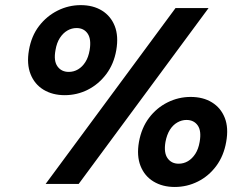

<svg xmlns="http://www.w3.org/2000/svg" viewBox="-20 -732 985 764"><path d="M161.5 0 678.5 -700H810L293 0ZM675.2 12Q626.7 12 590.9 -9.7Q555.2 -31.3 539.2 -71.7Q523.3 -112 532.9 -167.1Q543 -223.2 573.1 -263.1Q603.1 -302.9 646.7 -324.6Q690.2 -346.3 738.7 -346.3Q788.2 -346.3 823.4 -324.6Q858.7 -302.9 874.4 -263.1Q890.2 -223.2 880 -167.1Q870.4 -112 840.6 -71.7Q810.7 -31.3 767.5 -9.7Q724.3 12 675.2 12ZM237.5 -353.3Q189 -353.3 153.2 -375Q117.5 -396.7 101.6 -437Q85.6 -477.3 95.2 -532.4Q104.8 -588.6 135.3 -628.4Q165.9 -668.2 209.4 -689.9Q252.9 -711.6 301.4 -711.6Q350.5 -711.6 385.7 -689.9Q420.8 -668.2 436.6 -628.4Q452.3 -588.6 442.7 -532.4Q433.1 -477.3 402.8 -437Q372.4 -396.7 329.5 -375Q286.6 -353.3 237.5 -353.3ZM690.9 -80.6Q710.8 -80.6 727.8 -90.6Q744.8 -100.6 757.2 -119.8Q769.6 -139 774.4 -167.1Q782.2 -210.8 766.9 -232.7Q751.5 -254.7 722 -254.7Q703.1 -254.7 685.6 -244.7Q668.1 -234.7 656 -215.5Q643.9 -196.3 638.4 -167.1Q631.2 -124.5 646.7 -102.5Q662.1 -80.6 690.9 -80.6ZM253.6 -445.9Q273.5 -445.9 290.5 -455.9Q307.5 -465.9 319.7 -485.1Q331.9 -504.3 336.7 -532.4Q344 -576.1 328.8 -598.3Q313.7 -620.4 284.6 -620.4Q265.2 -620.4 248 -610.4Q230.8 -600.4 218.2 -581Q205.6 -561.6 200.8 -532.4Q192.9 -489.8 208.7 -467.8Q224.4 -445.9 253.6 -445.9Z"/></svg>

Font: DM Sans 9pt
Style: Italic
Weight: 400
Italic angle: -10°
Designer: Colophon Foundry, Jonny Pinhorn
Foundry: Colophon Foundry
Version: Version 4.004